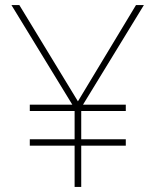

<svg xmlns="http://www.w3.org/2000/svg" viewBox="-20 -734 610 754"><path d="M286 -336 514 -714H545L306 -323H474V-298H299V-187H474V-162H299V0H273V-162H97V-187H273V-298H97V-323H264L25 -714H56Z"/></svg>

Font: Noto Sans Thin
Style: Regular
Weight: 100
Designer: Monotype Design Team
Foundry: Monotype Imaging Inc.
Version: Version 2.007